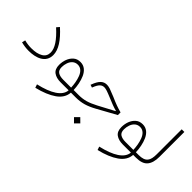

<svg xmlns="http://www.w3.org/2000/svg" viewBox="-8 -1326 2286 2286"><g transform="rotate(45 1135.0 -182.5)"><path d="M431.2 -168C431.2 -257.3 368.7 -353.5 250 -460.4L220.2 -425.3C332 -323.7 387.7 -241.2 387.7 -167.5C387.7 -125 370.1 -93.3 334.5 -72.3C298.8 -50.8 250.5 -40 188.5 -40C150.9 -40 113.3 -43.9 70.3 -55.2L60.1 -12.2C104.5 -0.5 146.5 4.4 188 4.4C306.2 4.4 431.2 -37.6 431.2 -168Z M856.4 2.9C846.2 99.1 734.4 171.4 539.6 215.8L554.2 258.8C656.2 233.9 737.3 200.7 797.9 158.2C858.4 115.7 890.6 63 895 0H941.9V-44.9H896C893.6 -108.9 881.3 -180.7 854.5 -239.7C827.1 -298.3 784.2 -338.9 719.2 -338.9C683.6 -338.9 654.3 -329.1 631.3 -309.1C584.5 -269.5 561.5 -202.6 561.5 -134.8C561.5 -86.4 576.2 -52.2 605.5 -31.2C634.3 -10.3 672.9 0 720.2 0H786.6C808.6 0 831.1 0 853.5 -0.5ZM721.2 -43.9C684.6 -43.9 655.8 -50.8 634.3 -64C612.8 -77.1 602.1 -101.6 602.1 -137.7C602.1 -162.6 606.4 -187.5 614.7 -211.4C631.3 -259.3 665.5 -293.9 718.8 -293.9C770 -293.9 803.7 -258.3 823.7 -206.5C843.8 -154.8 852.5 -94.2 854.5 -43.9Z M1180.2 233.4 1233.4 180.2 1180.2 127.4 1127.4 180.2ZM1132.8 -370.6C1071.8 -370.6 1032.2 -332.5 997.6 -239.3L994.1 -231.4L1029.3 -219.7L1032.7 -227.1C1060.5 -298.8 1088.4 -326.7 1132.8 -326.7C1145 -326.7 1160.6 -323.7 1180.7 -317.4C1200.7 -311 1228.5 -299.8 1265.1 -284.7C1329.6 -256.3 1383.3 -236.8 1426.8 -225.6V-220.7L1224.6 -113.3C1177.2 -88.4 1135.7 -70.8 1099.1 -60.5C1062.5 -50.3 1023.9 -44.9 982.4 -44.9H941.9C934.6 -44.9 930.7 -37.6 930.7 -22.5C930.7 -7.3 934.6 0 941.9 0H977.1C1023.4 0 1066.9 -5.9 1107.9 -17.6C1148.9 -29.3 1193.8 -48.8 1243.2 -76.2L1479.5 -206.5V-251.5C1449.7 -259.3 1419.9 -268.6 1390.6 -279.3C1361.3 -290 1326.7 -304.2 1286.1 -322.3C1243.2 -340.3 1210.9 -353 1189 -360.4C1167 -367.2 1147.9 -370.6 1132.8 -370.6Z M1904.8 2.9C1894.5 99.1 1782.7 171.4 1587.9 215.8L1602.5 258.8C1704.6 233.9 1785.6 200.7 1846.2 158.2C1906.7 115.7 1939 63 1943.4 0H1990.2V-44.9H1944.3C1941.9 -108.9 1929.7 -180.7 1902.8 -239.7C1875.5 -298.3 1832.5 -338.9 1767.6 -338.9C1731.9 -338.9 1702.6 -329.1 1679.7 -309.1C1632.8 -269.5 1609.9 -202.6 1609.9 -134.8C1609.9 -86.4 1624.5 -52.2 1653.8 -31.2C1682.6 -10.3 1721.2 0 1768.6 0H1835C1856.9 0 1879.4 0 1901.9 -0.5ZM1769.5 -43.9C1732.9 -43.9 1704.1 -50.8 1682.6 -64C1661.1 -77.1 1650.4 -101.6 1650.4 -137.7C1650.4 -162.6 1654.8 -187.5 1663.1 -211.4C1679.7 -259.3 1713.9 -293.9 1767.1 -293.9C1818.4 -293.9 1852.1 -258.3 1872.1 -206.5C1892.1 -154.8 1900.9 -94.2 1902.8 -43.9Z M1990.2 -44.9C1982.9 -44.9 1979 -37.6 1979 -22.5C1979 -7.3 1982.9 0 1990.2 0C2059.1 0 2108.4 -17.1 2137.7 -51.8C2166.5 -85.9 2181.2 -136.7 2181.2 -204.6V-624H2136.7V-204.6C2136.7 -97.7 2107.9 -44.9 1990.2 -44.9Z"/></g></svg>

Font: Estedad ExtraLight
Style: Regular
Weight: 200
Designer: Amin Abedi
Version: Version 7.3